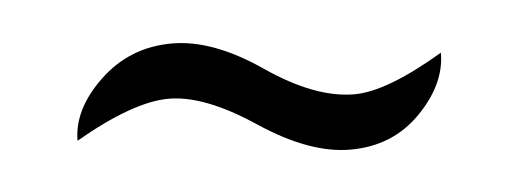

<svg xmlns="http://www.w3.org/2000/svg" viewBox="-28 -507 753 279"><g transform="rotate(-5 348.5 -367.0)"><path d="M474.1 -278.3Q414.6 -278.3 342 -326.7Q269.5 -375 217.3 -375Q165.5 -375 80.1 -325.7Q80.1 -371.6 123.8 -413.1Q167.5 -454.6 229 -454.6Q288.6 -454.6 359.1 -406.2Q429.7 -357.9 486.8 -357.9Q534.2 -357.9 617.2 -407.2Q617.2 -361.3 576.4 -319.8Q535.6 -278.3 474.1 -278.3Z"/></g></svg>

Font: Bainsley
Style: Regular
Weight: 400
Designer: Paul James MIller
Foundry: High-Logic / Made with FontCreator
Version: Version 1.411;March 28, 2021;FontCreator 13.0.0.2683 64-bit